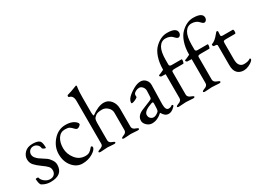

<svg xmlns="http://www.w3.org/2000/svg" viewBox="-37 -1319 2612 1947"><g transform="rotate(-30 1268.5 -346.0)"><path d="M129.9 -370.1Q112.8 -352.1 112.8 -328.1Q112.8 -304.2 129.9 -284.2Q147 -264.6 159.7 -255.9Q171.9 -247.1 197.3 -231Q222.7 -214.8 237.8 -204.1Q252.9 -193.4 272.9 -164.6Q293 -136.2 293 -106Q293 14.2 148.9 14.2Q112.3 14.2 80.1 1.5Q47.9 -11.2 43 -22Q31.7 -44.9 29.8 -83Q29.8 -91.8 45.4 -91.8Q61 -91.8 62 -85Q66.4 -59.1 95.7 -36.1Q125 -13.2 157.7 -13.2Q190.4 -13.2 208 -32.2Q225.6 -51.3 225.1 -79.1Q225.1 -106.9 207 -126.5Q189 -146 146.5 -175.8Q104 -206.1 78.6 -234.4Q53.2 -262.7 53.2 -303.7Q52.7 -344.7 85.9 -379.9Q119.1 -414.1 179.2 -414.1Q239.3 -414.1 262.2 -391.1Q279.3 -370.1 278.8 -313Q278.8 -309.1 272 -309.1Q265.1 -309.1 252 -316.4Q238.8 -323.7 238.8 -330.1Q238.3 -352.1 219.2 -370.1Q200.2 -388.2 173.8 -388.2Q147.5 -388.2 129.9 -370.1Z M630.9 -329.1Q604 -358.4 587.9 -367.2Q571.8 -376 536.6 -376Q484.9 -376 455.6 -331.1Q426.3 -286.1 426.8 -218.8Q426.8 -151.4 471.2 -94.7Q515.6 -38.1 585.9 -38.1Q615.7 -38.1 634.3 -49.8Q652.8 -61.5 673.8 -87.9Q678.7 -92.8 682.6 -92.8Q687 -92.8 690.9 -88.4Q694.8 -84 694.8 -79.1Q694.8 -49.3 642.1 -17.6Q589.4 14.2 522 14.2Q454.6 14.2 406.2 -43.5Q357.9 -101.1 357.9 -188Q357.9 -274.4 418.5 -343.8Q479 -413.1 564.5 -413.1Q649.9 -413.1 689 -365.2Q693.8 -358.4 693.8 -349.6Q693.8 -340.8 679.2 -330.1Q664.6 -318.8 652.8 -318.8Q641.1 -318.8 630.9 -329.1Z M761.7 -32.2Q784.7 -42 784.7 -64.9V-565.9Q784.7 -629.9 739.7 -639.2Q731.9 -640.6 731.9 -651.4Q731.9 -662.1 738.8 -664.1Q776.9 -672.9 856.9 -705.1Q858.9 -705.1 863.8 -698.2Q863.8 -696.3 859.4 -668Q855 -639.6 854.5 -562V-388.2Q854.5 -361.3 862.8 -351.1Q947.8 -414.1 1013.7 -414.1Q1062.5 -414.1 1095.2 -375Q1127.9 -335.9 1127.9 -277.8V-67.9Q1127.9 -35.6 1168.9 -23.9Q1191.9 -16.6 1191.9 -6.8Q1191.9 2.9 1171.9 2.9L1093.8 -2L1015.6 2.9Q995.6 2.9 995.6 -6.3Q995.6 -15.6 1018.6 -23.9Q1057.6 -36.1 1057.6 -67.9V-272Q1057.6 -308.1 1028.3 -335Q999 -361.8 964.8 -361.8Q909.7 -361.8 887.7 -344.2Q865.7 -327.1 860.4 -312.5Q855 -297.9 854.5 -268.1V-64.9Q855.5 -35.2 892.6 -23.9Q915.5 -16.6 915.5 -6.8Q915.5 2.9 895.5 2.9L819.8 -2L738.8 2.9Q718.8 2.9 718.8 -6.3Q718.8 -15.6 736.8 -21.5Q754.9 -27.3 761.7 -32.2Z M1254.4 -273.9Q1254.4 -330.1 1365.2 -391.6Q1407.2 -414.1 1442.9 -414.1Q1478.5 -414.1 1502.4 -388.2Q1526.4 -362.3 1525.4 -325.2L1520.5 -108.9V-103Q1520.5 -32.2 1556.2 -32.2Q1581.1 -32.2 1596.2 -45.9Q1600.1 -49.8 1606 -46.4Q1611.8 -43 1612.3 -37.1V-36.1Q1606.4 -22.9 1581.5 -4.4Q1556.2 14.2 1531.7 14.2Q1507.3 14.2 1490.7 1Q1474.1 -12.7 1467.3 -25.4Q1460.4 -38.1 1457.5 -38.1Q1454.6 -38.1 1440.4 -24.9Q1426.3 -11.7 1398.9 1Q1371.6 13.7 1337.9 14.2Q1304.2 14.6 1276.9 -10.7Q1249.5 -36.1 1249.5 -64.9Q1249.5 -125 1322.3 -154.8L1424.3 -196.8Q1443.4 -205.1 1447.3 -210.9Q1451.2 -216.8 1452.1 -236.8L1454.6 -298.8V-300.8Q1454.6 -326.2 1438 -345.7Q1421.4 -365.2 1399.9 -365.2Q1378.4 -365.2 1359.4 -354.5Q1340.3 -343.8 1335.4 -335Q1330.6 -326.2 1330.6 -314L1331.5 -299.8Q1331.5 -291 1303.2 -277.8Q1254.4 -255.4 1254.4 -273.9ZM1329.6 -86.9Q1329.6 -61 1345.2 -46.4Q1382.8 -11.7 1438.5 -59.1Q1449.7 -67.9 1450.2 -99.1L1452.1 -147.9Q1453.1 -168.9 1443.4 -168.9Q1436.5 -168.9 1429.2 -166Q1329.6 -131.8 1329.6 -86.9Z M1660.2 -23.9Q1703.1 -37.1 1703.1 -67.9V-350.1Q1672.4 -350.1 1651.4 -352.1Q1648.4 -353 1642.6 -358.9Q1637.2 -364.3 1637.2 -368.2Q1637.2 -372.1 1644 -376Q1659.2 -379.9 1703.1 -401.9Q1703.1 -483.9 1724.6 -545.9Q1746.1 -607.9 1781.2 -641.1Q1848.1 -706.1 1923.3 -706.1Q2033.2 -706.1 2033.2 -646Q2033.2 -629.9 2023.4 -618.2Q2013.7 -606.4 2002.4 -606Q1991.2 -606.4 1980.5 -615.2Q1969.7 -624 1959.5 -635.7Q1950.2 -647.5 1928.7 -656.2Q1907.2 -665 1881.3 -665Q1832 -665 1803.7 -618.7Q1775.4 -572.3 1775.4 -475.1V-421.9Q1775.4 -399.9 1800.3 -399.9H1918.5Q1922.4 -400.4 1922.4 -388.7Q1922.4 -377 1918.5 -364.3Q1914.6 -351.6 1909.2 -352.1H1815.4Q1791 -352.1 1783.2 -348.1Q1775.4 -344.2 1775.4 -335V-67.9Q1776.4 -37.1 1818.4 -23.9Q1841.3 -16.6 1841.3 -6.8Q1841.3 2.9 1821.3 2.9L1740.2 -2L1657.2 2.9Q1637.2 2.9 1637.2 -6.3Q1637.2 -15.6 1660.2 -23.9Z M1964.8 -23.9Q2007.8 -37.1 2007.8 -67.9V-350.1Q1977.1 -350.1 1956.1 -352.1Q1953.1 -353 1947.3 -358.9Q1941.9 -364.3 1941.9 -368.2Q1941.9 -372.1 1948.7 -376Q1963.9 -379.9 2007.8 -401.9Q2007.8 -483.9 2029.3 -545.9Q2050.8 -607.9 2085.9 -641.1Q2152.8 -706.1 2228 -706.1Q2337.9 -706.1 2337.9 -646Q2337.9 -629.9 2328.1 -618.2Q2318.4 -606.4 2307.1 -606Q2295.9 -606.4 2285.2 -615.2Q2274.4 -624 2264.2 -635.7Q2254.9 -647.5 2233.4 -656.2Q2211.9 -665 2186 -665Q2136.7 -665 2108.4 -618.7Q2080.1 -572.3 2080.1 -475.1V-421.9Q2080.1 -399.9 2105 -399.9H2223.1Q2227.1 -400.4 2227.1 -388.7Q2227.1 -377 2223.1 -364.3Q2219.2 -351.6 2213.9 -352.1H2120.1Q2095.7 -352.1 2087.9 -348.1Q2080.1 -344.2 2080.1 -335V-67.9Q2081.1 -37.1 2123 -23.9Q2146 -16.6 2146 -6.8Q2146 2.9 2126 2.9L2044.9 -2L1961.9 2.9Q1941.9 2.9 1941.9 -6.3Q1941.9 -15.6 1964.8 -23.9Z M2411.6 14.2Q2362.3 13.7 2335 -15.6Q2307.6 -44.9 2307.6 -105V-336.9Q2307.6 -345.7 2300.3 -348.6Q2293 -351.6 2269.5 -352.1Q2266.6 -352.1 2262.2 -359.4Q2257.8 -366.2 2257.8 -371.1Q2257.8 -376 2262.7 -378.9Q2302.2 -390.6 2348.6 -449.2Q2363.8 -468.3 2366.7 -467.8Q2380.9 -467.8 2380.9 -458L2378.4 -414.1Q2378.4 -399.9 2402.8 -399.9H2516.6Q2526.4 -399.9 2526.4 -376Q2526.4 -352.1 2516.6 -352.1H2417.5Q2390.6 -352.1 2384.3 -348.1Q2377.9 -344.2 2377.4 -324.2V-134.8Q2377.4 -84 2396.5 -62.5Q2415.5 -41 2443.8 -41Q2493.7 -41 2518.6 -60.1Q2522.5 -63 2525.4 -58.6Q2528.3 -54.7 2528.8 -47.9Q2528.8 -41 2512.7 -26.4Q2496.1 -11.7 2467.8 1Q2439.5 13.7 2411.6 14.2Z"/></g></svg>

Font: EBGaramond
Style: Regular
Weight: 400
Version: Version 000.012g